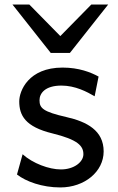

<svg xmlns="http://www.w3.org/2000/svg" viewBox="-20 -801 511 833"><path d="M407.7 -468.8C374 -487.3 322.3 -507.8 251.5 -507.8C103 -507.8 63.5 -406.2 63.5 -361.3C63.5 -300.8 88.9 -251 207.5 -222.2C316.9 -195.3 341.8 -168.5 341.8 -131.8C341.8 -98.1 301.3 -65.9 244.1 -65.9C192.4 -65.9 122.1 -92.3 78.1 -131.8L53.7 -43.9C92.3 -13.7 162.6 12.2 241.7 12.2C346.7 12.2 429.7 -56.2 429.7 -144C429.7 -234.9 356.9 -272.9 268.6 -293C166 -316.4 151.4 -332 151.4 -366.2C151.4 -395.5 174.8 -429.7 246.6 -429.7C307.1 -429.7 357.9 -402.3 390.6 -383.3ZM34.2 -781.2 200.2 -571.3H283.2L449.2 -781.2H376L241.7 -644.5L107.4 -781.2Z"/></svg>

Font: Andika
Style: Regular
Weight: 400
Designer: Victor Gaultney, Annie Olsen, Julie Remington, Don Collingsworth, Eric Hays
Foundry: SIL International
Version: Version 1.000